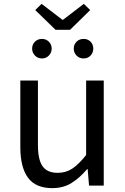

<svg xmlns="http://www.w3.org/2000/svg" viewBox="-20 -959 647 992"><path d="M85 -543H176V-210Q176 -134 200 -100Q224 -66 278 -66Q320 -66 353 -87.5Q386 -109 425 -158V-543H516V0H440L433 -85H430Q392 -40 349.5 -13.5Q307 13 250 13Q164 13 124.5 -41Q85 -95 85 -199ZM195 -939 302 -857H306L413 -939L446 -907L342 -805H267L162 -907ZM412 -657Q390 -657 375.5 -672Q361 -687 361 -708Q361 -729 375.5 -743.5Q390 -758 412 -758Q434 -758 448 -743.5Q462 -729 462 -708Q462 -687 448 -672Q434 -657 412 -657ZM197 -657Q175 -657 160.5 -672Q146 -687 146 -708Q146 -729 160.5 -743.5Q175 -758 197 -758Q218 -758 232.5 -743.5Q247 -729 247 -708Q247 -687 232.5 -672Q218 -657 197 -657Z"/></svg>

Font: Kinto Sans
Style: Regular
Weight: 400
Designer: Authors: Ryoko NISHIZUKA  (kana & ideographs); Paul D. Hunt (Latin, Greek & Cyrillic); Wenlong ZHANG  (bopomofo); Sandol
Foundry: Adobe Systems Incorporated, ookami Inc.
Version: Version 0.001